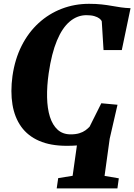

<svg xmlns="http://www.w3.org/2000/svg" viewBox="-20 -772 721 1031"><path d="M284.5 239.5 292.5 184.5 370 172 393 9Q381 10 367.5 10.5Q354 11 338.5 11Q251.5 11 190.5 -15.5Q129.5 -42 94 -91.5Q58.5 -141 47 -210.2Q35.5 -279.5 47 -364Q60 -454.5 96.2 -526.2Q132.5 -598 187.5 -648.2Q242.5 -698.5 311.5 -725Q380.5 -751.5 458 -751.5Q496.5 -751.5 525.8 -748.2Q555 -745 579.8 -740.5Q604.5 -736 629 -732.5Q653.5 -729 681 -728L634 -503H536L526.5 -657Q523.5 -665.5 513.5 -673Q503.5 -680.5 486.5 -685.5Q469.5 -690.5 444 -690.5Q395.5 -690.5 355 -656.8Q314.5 -623 285.8 -554.2Q257 -485.5 241.5 -379Q231.5 -309.5 232.8 -249.5Q234 -189.5 248 -145Q262 -100.5 289.5 -75.5Q317 -50.5 359.5 -50.5Q386.5 -50.5 406 -56.5Q425.5 -62.5 438.8 -72.2Q452 -82 461 -91.5L524 -217.5L611 -209.5L569 -27L541.5 172.5L618 185.5L610.5 239.5Z"/></svg>

Font: Merriweather 48pt Black
Style: Italic
Weight: 900
Italic angle: -7.8°
Version: Version 2.101